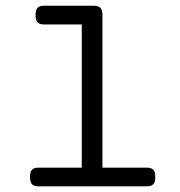

<svg xmlns="http://www.w3.org/2000/svg" viewBox="-20 -661 640 681"><path d="M343.3 -607.4V-66.4H500Q516.6 -66.4 523.7 -58.8Q530.8 -51.3 530.8 -33.2Q530.8 -15.1 523.7 -7.6Q516.6 0 500 0H117.2Q100.6 0 93.5 -7.6Q86.4 -15.1 86.4 -33.2Q86.4 -51.3 93.5 -58.8Q100.6 -66.4 117.2 -66.4H270V-574.2H136.7Q120.1 -574.2 113 -581.8Q106 -589.4 106 -607.4Q106 -625.5 113 -633.1Q120.1 -640.6 136.7 -640.6H312.5Q329.1 -640.6 336.2 -633.1Q343.3 -625.5 343.3 -607.4Z"/></svg>

Font: Courier Prime
Style: Regular
Weight: 400
Designer: Alan Dague-Greene, Quote-Unquote Apps
Foundry: Quote-Unquote Apps
Version: Version 3.018